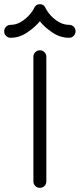

<svg xmlns="http://www.w3.org/2000/svg" viewBox="-98 -900 382 920"><path d="M62 -628Q62 -641 71 -650Q80 -659 93 -659Q106 -659 115 -650Q124 -641 124 -628V-31Q124 -18 115 -9Q106 0 93 0Q80 0 71 -9Q62 -18 62 -31ZM66 -862Q74 -880 93 -880Q112 -880 120 -862Q128 -845 145 -826Q162 -807 185 -794Q208 -781 233 -781Q246 -781 255 -772Q264 -763 264 -750Q264 -737 255 -728Q246 -719 233 -719Q190 -719 152.5 -744.5Q115 -770 93 -798Q70 -770 32.5 -744.5Q-5 -719 -47 -719Q-60 -719 -69 -728Q-78 -737 -78 -750Q-78 -763 -69 -772Q-60 -781 -47 -781Q-22 -781 0.5 -794Q23 -807 40.5 -826Q58 -845 66 -862Z"/></svg>

Font: Libertine Sup Medium
Style: Regular
Weight: 500
Designer: Bastien Sozeau
Foundry: NBR — Bastien Sozeau
Version: Version 2.003; ttfautohint (v1.8.4.7-5d5b);gftools[0.9.33]